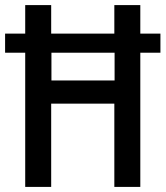

<svg xmlns="http://www.w3.org/2000/svg" viewBox="-22 -734 650 754"><path d="M77 0H179V-327H427V0H529V-527H608V-602H529V-714H427V-602H179V-714H77V-602H-2V-527H77ZM180 -418V-527H428V-418Z"/></svg>

Font: Noto Sans Tamil Condensed Medium
Style: Regular
Weight: 500
Width: 3
Designer: Jelle Bosma - Monotype Design Team
Foundry: Monotype Imaging Inc.
Version: Version 2.004